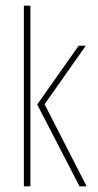

<svg xmlns="http://www.w3.org/2000/svg" viewBox="-20 -656 344 676"><path d="M260 0 111 -288 257 -495H282L137 -289L285 0ZM64 0V-636H87V0Z"/></svg>

Font: Alumni Sans Thin Thin
Style: Regular
Weight: 250
Version: Version 1.018